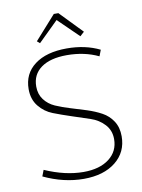

<svg xmlns="http://www.w3.org/2000/svg" viewBox="-98 -964 770 1040"><g transform="rotate(-10 287.5 -444.0)"><path d="M171 -755 156 -768 272 -898H297L416 -775L393 -754L281 -863ZM58 -42 71 -76Q183 -27 283 -27Q372 -27 424 -67Q476 -107 476 -174Q476 -222 445.5 -255Q415 -288 370 -303Q325 -318 271.5 -335.5Q218 -353 173 -370.5Q128 -388 97.5 -426Q67 -464 67 -520Q67 -605 131.5 -653.5Q196 -702 308 -702Q410 -702 489 -663L476 -629Q399 -666 302 -666Q211 -666 160.5 -629.5Q110 -593 110 -527Q110 -485 132.5 -455Q155 -425 191 -409Q227 -393 271 -380Q315 -367 358.5 -353Q402 -339 438 -319.5Q474 -300 496.5 -265.5Q519 -231 519 -182Q519 -95 453.5 -42.5Q388 10 278 10Q168 10 58 -42Z"/></g></svg>

Font: Cantarell Light
Style: Regular
Weight: 300
Designer: Dave Crossland, Nikolaus Waxweiler, Florian Fecher, Jacques Le Bailly, Eben Sorkin, Alexei Vanyashin, Alexios Zavras, Em
Version: Version 0.303